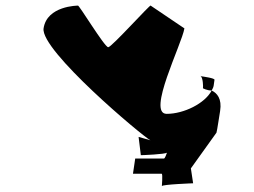

<svg xmlns="http://www.w3.org/2000/svg" viewBox="-20 -714 902 683"><path d="M135 -613C123 -535 486 -230 515 -215L473 -227L481 -162C486 -162 567 -165 574 -171C572 -166 567 -150 563 -150H461L453 -96H555C560 -96 555 -48 556 -52C557 -58 667 -62 667 -62L659 -115L750 -242C752 -246 762 -315 763 -319C770 -363 752 -383 733 -392C709 -346 634 -309 573 -309C501 -309 627 -557 636 -613L516 -694C517 -702 377 -546 365 -546C352 -546 258 -702 257 -694C257 -694 147 -694 135 -613ZM694 -443C693 -444 692 -444 691 -444C691 -444 690 -444 694 -443ZM694 -443C702 -437 703 -407 702 -400C702 -400 716 -392 733 -392C736 -398 739 -403 740 -409L743 -430C744 -436 707 -441 694 -443Z"/></svg>

Font: Ampere
Style: ExtIta
Weight: 400
Version: Version 1